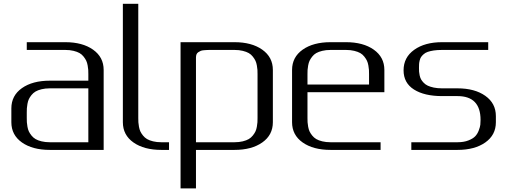

<svg xmlns="http://www.w3.org/2000/svg" viewBox="-20 -812 2769 1040"><path d="M125 -541.5V-583.5H333.5Q426.8 -583.5 484.1 -543Q541.5 -502.4 541.5 -433.1V0H250Q156.2 0 98.9 -40.3Q41.5 -80.6 41.5 -149.9V-225.1Q41.5 -294.4 98.9 -334.7Q156.2 -375 250 -375H458.5V-410.6Q458.5 -423.8 458 -433.3Q457.5 -442.9 454.8 -457.5Q452.1 -472.2 447.3 -482.7Q442.4 -493.2 433.1 -505.1Q423.8 -517.1 411.1 -524.4Q398.4 -531.7 378.4 -536.6Q358.4 -541.5 333.5 -541.5ZM458.5 -41.5V-333.5H250Q225.1 -333.5 205.1 -328.6Q185.1 -323.7 172.4 -316.2Q159.7 -308.6 150.4 -296.9Q141.1 -285.2 136.2 -274.7Q131.3 -264.2 128.7 -249.5Q126 -234.9 125.5 -225.1Q125 -215.3 125 -202.1V-172.9Q125 -159.7 125.5 -149.9Q126 -140.1 128.7 -125.5Q131.3 -110.8 136.2 -100.3Q141.1 -89.8 150.4 -78.1Q159.7 -66.4 172.4 -58.8Q185.1 -51.3 205.1 -46.4Q225.1 -41.5 250 -41.5Z M729 -791.5V-172.9Q729 -159.7 729.5 -149.9Q730 -140.1 732.7 -125.5Q735.4 -110.8 740.2 -100.3Q745.1 -89.8 754.4 -78.1Q763.7 -66.4 776.4 -58.8Q789.1 -51.3 809.1 -46.4Q829.1 -41.5 854 -41.5H895.5V0H854Q760.3 0 702.9 -40.3Q645.5 -80.6 645.5 -149.9V-791.5Z M1041.5 -41.5H1250Q1274.9 -41.5 1294.9 -46.4Q1314.9 -51.3 1327.6 -58.8Q1340.3 -66.4 1349.6 -78.1Q1358.9 -89.8 1363.8 -100.3Q1368.7 -110.8 1371.3 -125.5Q1374 -140.1 1374.5 -149.9Q1375 -159.7 1375 -172.9V-410.6Q1375 -423.8 1374.5 -433.3Q1374 -442.9 1371.3 -457.5Q1368.7 -472.2 1363.8 -482.7Q1358.9 -493.2 1349.6 -505.1Q1340.3 -517.1 1327.6 -524.4Q1314.9 -531.7 1294.9 -536.6Q1274.9 -541.5 1250 -541.5H1125Q1110.8 -541.5 1103.8 -541.3Q1096.7 -541 1085 -540Q1073.2 -539.1 1067.1 -536.4Q1061 -533.7 1054.2 -529.3Q1047.4 -524.9 1044.4 -517.6Q1041.5 -510.3 1041.5 -500ZM958 -583.5H1250Q1343.3 -583.5 1400.6 -543Q1458 -502.4 1458 -433.1V-149.9Q1458 -80.6 1400.6 -40.3Q1343.3 0 1250 0H1041.5V208.5H958Z M2062 -312.5H1645.5V-172.9Q1645.5 -159.7 1646 -149.9Q1646.5 -140.1 1649.2 -125.5Q1651.9 -110.8 1656.7 -100.3Q1661.6 -89.8 1670.9 -78.1Q1680.2 -66.4 1692.9 -58.8Q1705.6 -51.3 1725.6 -46.4Q1745.6 -41.5 1770.5 -41.5H2041.5V0H1770.5Q1676.8 0 1619.4 -40.3Q1562 -80.6 1562 -149.9V-433.1Q1562 -502.4 1619.4 -543Q1676.8 -583.5 1770.5 -583.5H1854Q1947.3 -583.5 2004.6 -543Q2062 -502.4 2062 -433.1ZM1645.5 -354H1979V-410.6Q1979 -423.8 1978.5 -433.3Q1978 -442.9 1975.3 -457.5Q1972.7 -472.2 1967.8 -482.7Q1962.9 -493.2 1953.6 -505.1Q1944.3 -517.1 1931.6 -524.4Q1918.9 -531.7 1898.9 -536.6Q1878.9 -541.5 1854 -541.5H1770.5Q1745.6 -541.5 1725.6 -536.6Q1705.6 -531.7 1692.9 -524.4Q1680.2 -517.1 1670.9 -505.1Q1661.6 -493.2 1656.7 -482.7Q1651.9 -472.2 1649.2 -457.5Q1646.5 -442.9 1646 -433.3Q1645.5 -423.8 1645.5 -410.6Z M2624.5 -583.5V-541.5H2374.5Q2349.1 -541.5 2329.6 -538.6Q2310.1 -535.6 2296.9 -531Q2283.7 -526.4 2274.7 -518.3Q2265.6 -510.3 2260.7 -502.9Q2255.9 -495.6 2253.2 -484.4Q2250.5 -473.1 2250 -464.8Q2249.5 -456.5 2249.5 -443.8Q2249.5 -432.1 2250 -423.8Q2250.5 -415.5 2253.2 -403.3Q2255.9 -391.1 2260.7 -382.3Q2265.6 -373.5 2274.9 -363.8Q2284.2 -354 2297.1 -347.9Q2310.1 -341.8 2329.8 -337.6Q2349.6 -333.5 2374.5 -333.5H2458Q2551.3 -333.5 2608.6 -293Q2666 -252.4 2666 -183.1V-149.9Q2666 -80.6 2608.6 -40.3Q2551.3 0 2458 0H2208V-41.5H2458Q2492.2 -41.5 2517.1 -51.3Q2542 -61 2554.2 -74Q2566.4 -86.9 2573.5 -106Q2580.6 -125 2581.8 -136.7Q2583 -148.4 2583 -162.6Q2583 -291.5 2458 -291.5H2374.5Q2278.8 -291.5 2222.4 -327.1Q2166 -362.8 2166 -431.2Q2166 -501 2223.6 -542.2Q2281.2 -583.5 2374.5 -583.5Z"/></svg>

Font: Gputeks
Style: Regular
Weight: 500
Version: Version 0.9